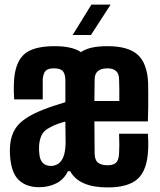

<svg xmlns="http://www.w3.org/2000/svg" viewBox="-20 -811 702 840"><path d="M151 8Q95 8 62 -23.5Q29 -55 24 -129Q23 -138 23 -151Q23 -164 24 -174Q29 -232 62 -267Q95 -302 166 -330Q191 -340 215.5 -348Q240 -356 266 -364Q266 -388 266 -411.5Q266 -435 266 -459Q266 -485 256 -498.5Q246 -512 216 -512Q190 -512 179.5 -501Q169 -490 167 -463Q167 -455 167 -438Q167 -421 167 -403.5Q167 -386 167 -376H42Q41 -384 40.5 -407.5Q40 -431 41 -449Q44 -533 83 -571Q122 -609 219 -609Q296 -609 334 -583Q355 -597 383.5 -603Q412 -609 450 -609Q541 -609 582.5 -571.5Q624 -534 628 -449Q628 -436 628.5 -408.5Q629 -381 628.5 -346.5Q628 -312 627 -280H393Q393 -246 393.5 -212Q394 -178 394 -141Q394 -112 408 -100Q422 -88 451 -88Q477 -88 488.5 -100Q500 -112 501 -141Q503 -171 501 -226H627Q628 -217 628.5 -194.5Q629 -172 628 -155Q624 -67 583 -29Q542 9 451 9Q326 9 287 -62H277Q260 -26 226.5 -9Q193 8 151 8ZM393 -369H502Q502 -396 502 -422Q502 -448 501 -463Q501 -512 450 -512Q394 -512 394 -463Q394 -438 393.5 -415Q393 -392 393 -369ZM204 -85Q217 -85 231.5 -92.5Q246 -100 256 -121.5Q266 -143 267 -186Q267 -207 266.5 -230.5Q266 -254 266 -279Q250 -275 232.5 -269Q215 -263 198 -253Q172 -240 162.5 -220.5Q153 -201 151 -174Q150 -156 152 -139Q156 -85 204 -85ZM298 -658 380 -791H464L378 -658Z"/></svg>

Font: Big Shoulders Display ExtraBold
Style: Regular
Weight: 800
Designer: Patric King
Foundry: XO Type Co
Version: Version 1.000; ttfautohint (v1.8.2)